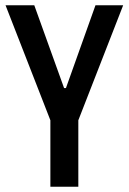

<svg xmlns="http://www.w3.org/2000/svg" viewBox="-20 -708 488 728"><path d="M171 0V-252L1 -688H110L223 -374H230L342 -688H447L277 -252V0Z"/></svg>

Font: Saira Condensed SemiBold
Style: Regular
Weight: 600
Width: 3
Designer: Hector Gatti with collaboration of the Omnibus-Type team
Foundry: Omnibus-Type
Version: Version 1.100